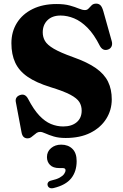

<svg xmlns="http://www.w3.org/2000/svg" viewBox="-20 -735 669 1044"><path d="M336.8 15.3Q299.1 15.3 271.9 7Q244.7 -1.3 226.8 -9.6Q208.9 -17.8 198.5 -17.8Q187.6 -17.8 179.5 -12.5Q171.4 -7.1 163.9 -0.2Q156.4 6.7 148.4 12Q140.4 17.4 130.1 17.4Q117 17.4 108.6 9.7Q100.1 1.9 97 -16L65.7 -182.1Q63.7 -194.9 69.5 -204.1Q75.3 -213.4 88.7 -218.1Q103.3 -223.2 114.2 -217.7Q125.2 -212.3 133.3 -196.4Q163.1 -139.2 193.8 -106.7Q224.6 -74.2 257 -60.8Q289.4 -47.4 323.4 -47.4Q369.7 -47.4 396.9 -70.3Q424 -93.2 424.1 -133.1Q424.2 -159.3 411.6 -180Q398.9 -200.6 362.3 -220.1Q325.6 -239.5 253.3 -261.6Q176.4 -285.5 130 -317.5Q83.6 -349.5 62.8 -394.4Q42 -439.2 42 -500Q42 -562.6 72.2 -610.8Q102.3 -658.9 157.6 -686Q212.9 -713.1 287.3 -713.1Q330.4 -713.1 359.5 -705Q388.7 -696.9 408.4 -688.5Q428.2 -680.2 442 -680.2Q454 -680.2 461.7 -688.8Q469.5 -697.5 478.5 -706.4Q487.5 -715.3 503.1 -715.3Q516.7 -715.3 525.9 -706.6Q535.1 -697.9 541.9 -674L587.7 -510.7Q592.1 -494.8 586.5 -482.5Q580.9 -470.1 566.8 -465.4Q552.2 -460.7 541.2 -466.3Q530.2 -471.9 522.8 -485.9Q491.6 -548 455.9 -584Q420.2 -619.9 383 -635.2Q345.9 -650.5 309.5 -650.5Q264.1 -650.5 238.2 -625.1Q212.4 -599.7 212.4 -558.9Q212.4 -533.8 224.5 -512.5Q236.6 -491.3 272.4 -470.1Q308.3 -449 378.6 -423.9Q455.5 -396.7 501.3 -364.6Q547.1 -332.5 567.4 -291Q587.8 -249.6 587.7 -194.4Q587.6 -136.4 557.6 -88.8Q527.7 -41.2 471.8 -12.9Q415.9 15.3 336.8 15.3ZM302.4 178.9Q268.6 178.9 252 161.9Q235.3 144.9 235.3 119.2Q235.3 89.1 257.7 70.3Q280 51.5 312.8 51.5Q350.4 51.5 373.6 74.2Q396.8 96.8 396.8 140.9Q396.8 197.5 367.1 234.6Q337.4 271.8 271.5 287.5Q257.7 290.6 249.5 286.2Q241.3 281.9 239 272.8Q236.7 264.2 241.5 256.8Q246.2 249.5 259.1 246.5Q287.7 240.2 304.4 230.9Q321.2 221.6 328.7 210.8Q336.3 200 336.3 190.4Q336.3 178.9 321.3 178.9Z"/></svg>

Font: Fraunces
Style: Regular
Weight: 900
Version: Version 1.000;[b76b70a41]